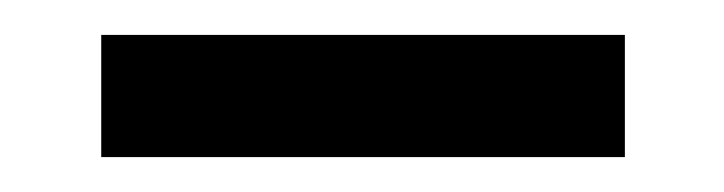

<svg xmlns="http://www.w3.org/2000/svg" viewBox="-20 -725 415 110"><path d="M38 -635V-705H338V-635Z"/></svg>

Font: Zed Sans
Style: Regular
Weight: 400
Designer: Belleve Invis
Foundry: Belleve Invis
Version: Version 1.0.0; ttfautohint (v1.8.4)